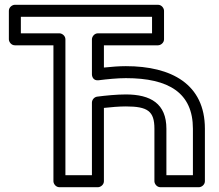

<svg xmlns="http://www.w3.org/2000/svg" viewBox="-20 -756 915 801"><path d="M505.1 -362C466.8 -362 420.6 -357.4 385.3 -352.8C372.2 -351.1 363.5 -338.7 363.5 -328V-25H252.9V-592C252.9 -607.1 238.6 -617 227.9 -617H67V-686H614.3V-617H388.5C373.4 -617 363.5 -602.7 363.5 -592V-446C363.5 -435.9 369.6 -418.3 391.7 -421.2C425.7 -425.6 470.6 -430 505.1 -430C684.5 -430 784.8 -368.4 784.8 -219V-25H674.2V-219C674.2 -323.4 608.8 -362 505.1 -362ZM505.1 -312C596.6 -312 624.2 -292 624.2 -219V0C624.2 10.7 634.1 25 649.2 25H809.8C820.5 25 834.8 15.1 834.8 0V-219C834.8 -405 695.3 -480 505.1 -480C476 -480 444.8 -477.5 413.5 -474.2V-567H639.3C650 -567 664.3 -576.9 664.3 -592V-711C664.3 -721.7 654.4 -736 639.3 -736H42C31.3 -736 17 -726.1 17 -711V-592C17 -581.3 26.9 -567 42 -567H202.9V0C202.9 10.7 212.8 25 227.9 25H388.5C399.2 25 413.5 15.1 413.5 0V-305.8C442 -309.1 477.9 -312 505.1 -312Z"/></svg>

Font: Asimov
Style: WidOu
Weight: 500
Designer: Google
Version: Version 2.000980; 2014